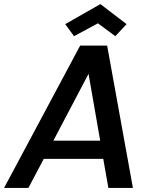

<svg xmlns="http://www.w3.org/2000/svg" viewBox="-38 -919 755 939"><path d="M467 -142H176L101 0H-18L354 -696H486L612 0H492ZM395 -558 223 -231H452ZM581 -801 526 -742 441 -805 324 -742 281 -801 453 -899Z"/></svg>

Font: SVN-Poppins Medium
Style: Italic
Weight: 500
Italic angle: -10°
Designer: Ninad Kale (Devanagari), Jonny Pinhorn (Latin)
Foundry: Indian Type Foundry
Version: Version 3.002 2017; ttfautohint (v1.8.3)